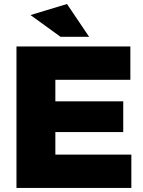

<svg xmlns="http://www.w3.org/2000/svg" viewBox="-20 -930 708 950"><path d="M311.5 -910.2Q266.6 -896.5 130.9 -855.5Q168 -828.1 279.3 -748Q314.5 -748 420.9 -748Q393.6 -788.1 311.5 -910.2ZM61.5 0Q204.1 0 629.9 0Q629.9 -41 629.9 -165Q536.1 -165 253.9 -165Q253.9 -192.4 253.9 -276.4Q337.9 -276.4 589.8 -276.4Q589.8 -314.5 589.8 -428.7Q505.9 -428.7 253.9 -428.7Q253.9 -455.1 253.9 -535.2Q346.7 -535.2 625 -535.2Q625 -576.2 625 -700.2Q484.4 -700.2 61.5 -700.2Q61.5 -656.2 61.5 -525.4Q61.5 -393.6 61.5 0Z"/></svg>

Font: Big-Shock
Style: Black
Weight: 400